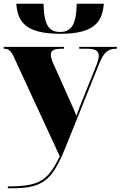

<svg xmlns="http://www.w3.org/2000/svg" viewBox="-23 -787 646 1028"><path d="M301 -606C494 -606 525 -680 533 -767H388C385 -651 357 -616 299 -616C239 -616 213 -651 210 -767H64C72 -680 101 -606 301 -606ZM19 211V221H40C203 221 255 183 327 4L509 -448C533 -507 555 -526 600 -526H603V-536H401V-526H442C486 -526 506 -516 506 -489C506 -476 501 -458 492 -435L418 -251C407 -224 397 -198 386 -167C373 -201 359 -230 346 -260L261 -450C253 -469 249 -483 249 -495C249 -518 267 -526 309 -526H320V-536H-3V-526H-1C23 -526 36 -515 51 -482L297 50C234 178 192 211 19 211Z"/></svg>

Font: Noto Serif Display Black
Style: Regular
Weight: 900
Designer: Monotype Design Team
Foundry: Monotype Imaging Inc.
Version: Version 2.009